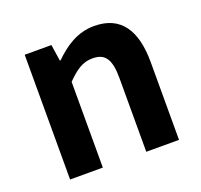

<svg xmlns="http://www.w3.org/2000/svg" viewBox="-104 -692 850 810"><g transform="rotate(-20 320.5 -287.0)"><path d="M79 0H226V-385C267 -426 297 -448 342 -448C397 -448 421 -418 421 -331V0H568V-349C568 -490 516 -574 395 -574C319 -574 262 -534 213 -486H210L199 -560H79Z"/></g></svg>

Font: Source Han Sans KR
Style: Bold
Weight: 700
Designer: Ryoko NISHIZUKA 西塚涼子 (kana, bopomofo & ideographs); Paul D. Hunt (Latin, Greek & Cyrillic); Sandoll Communications 산돌커뮤니
Foundry: Adobe
Version: Version 2.004;hotconv 1.0.118;makeotfexe 2.5.65603